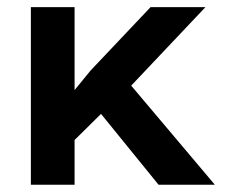

<svg xmlns="http://www.w3.org/2000/svg" viewBox="-20 -508 626 528"><path d="M185.1 0H64.9V-488.3H185.1V-260.3L229.5 -314.5L394 -488.3H544.9L340.8 -272.5L570.8 0H416L257.8 -194.8L185.1 -123Z"/></svg>

Font: Kumbh Sans SemiBold
Style: Regular
Weight: 600
Version: Version 1.005